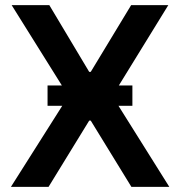

<svg xmlns="http://www.w3.org/2000/svg" viewBox="-20 -727 701 747"><path d="M327.1 -447.3H333L490.2 -707H634.8L442.4 -394.5H495.1V-315.4H440.9L638.7 0H491.2L333 -257.8H327.1L168.9 0H22.5L222.2 -315.4H165V-394.5H220.7L25.4 -707H171.9Z"/></svg>

Font: Pretendard JP SemiBold
Style: Regular
Weight: 600
Designer: Base glyphs from Inter by Rasmus Andersson; Hangeul glyphs from Noto Sans CJK(Source Han Sans) by Jang Soo-young and Kan
Foundry: Kil Hyung-jin
Version: Version 1.309